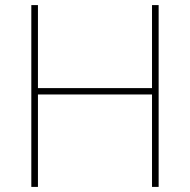

<svg xmlns="http://www.w3.org/2000/svg" viewBox="-20 -734 746 754"><path d="M603 0V-714H577V-388H129V-714H103V0H129V-363H577V0Z"/></svg>

Font: Noto Sans Lao UI Thin
Style: Regular
Weight: 100
Designer: Monotype Design Team
Foundry: Monotype Imaging Inc.
Version: Version 2.000